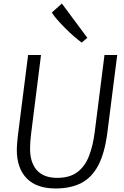

<svg xmlns="http://www.w3.org/2000/svg" viewBox="-20 -1058 704 1086"><path d="M294 8Q187 8 131 -49.2Q75 -106.5 75 -212Q75 -224 76.5 -243.5Q78 -263 81 -290L139 -747H212L156 -302Q153 -279 151.5 -257.5Q150 -236 150 -217Q150 -138.5 188.5 -95.2Q227 -52 304 -52Q374 -52 417 -84Q460 -116 483 -174.5Q506 -233 516 -313L571 -747H643L587 -306Q579.5 -249 566.8 -203.2Q554 -157.5 536 -123Q499.5 -54 440 -23Q380.5 8 294 8ZM442 -817Q422.5 -831.5 398.2 -852.5Q374 -873.5 349.8 -897.8Q325.5 -922 305 -945.2Q284.5 -968.5 273 -987L330 -1038L474 -844Z"/></svg>

Font: Koeln Type Sans Light
Style: Italic
Weight: 300
Italic angle: -7.5°
Designer: Eben Sorkin
Foundry: Eben Sorkin
Version: Version 2.001